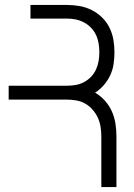

<svg xmlns="http://www.w3.org/2000/svg" viewBox="-20 -755 540 775"><path d="M389 0V-204Q389 -224 386 -243Q383 -262 375 -279.5Q367 -297 354 -312Q341 -327 324.5 -336.5Q308 -346 288.5 -349.5Q269 -353 250 -353H15V-409H250Q268 -409 285.5 -412Q303 -415 319 -423.5Q335 -432 347.5 -445Q360 -458 367.5 -474.5Q375 -491 378 -508.5Q381 -526 381 -544Q381 -562 378 -580Q375 -598 367.5 -614Q360 -630 347.5 -643Q335 -656 319 -664.5Q303 -673 285.5 -676.5Q268 -680 250 -680H103V-735H250Q276 -735 301.5 -730.5Q327 -726 350 -714.5Q373 -703 391.5 -685Q410 -667 421.5 -644Q433 -621 437.5 -595.5Q442 -570 442 -544Q442 -520 438.5 -496.5Q435 -473 425 -451.5Q415 -430 399.5 -412Q384 -394 364 -381Q386 -368 403.5 -348.5Q421 -329 431.5 -305.5Q442 -282 446 -256Q450 -230 450 -204V0Z"/></svg>

Font: Iosevka Fixed Light
Style: Regular
Weight: 300
Monospace: yes
Designer: Belleve Invis
Foundry: Belleve Invis
Version: Version 32.3.0